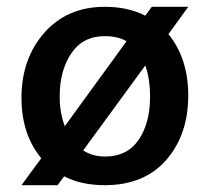

<svg xmlns="http://www.w3.org/2000/svg" viewBox="-20 -535 602 563"><path d="M532 -255Q532 -140 467.5 -66Q403 8 287 8Q218 8 168 -18L149 8H43L101 -71Q43 -141 43 -248Q43 -363 110 -439Q177 -515 287 -515Q356 -515 406 -489L425 -515H532L474 -435Q532 -363 532 -255ZM155 -252Q155 -204 170 -165L351 -414Q326 -429 287 -429Q223 -429 189 -378.5Q155 -328 155 -252ZM288 -76Q353 -76 386.5 -125Q420 -174 420 -251Q420 -305 406 -343L224 -94Q251 -76 288 -76Z"/></svg>

Font: Hind Siliguri SemiBold
Style: Regular
Weight: 600
Designer: Jyotish Sonowal
Foundry: Indian Type Foundry
Version: Version 1.001;PS 1.0;hotconv 1.0.86;makeotf.lib2.5.63406; tt